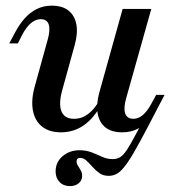

<svg xmlns="http://www.w3.org/2000/svg" viewBox="-20 -447 603 665"><path d="M222.6 197.6Q200 197.6 186.3 183.5Q172.6 169.4 172.6 146.8Q172.6 114.5 196.8 94Q221 73.4 255.6 73.4Q278.2 73.4 297.2 80.6Q316.1 87.9 333.5 96Q350.8 104 370.2 104Q385.5 104 396.4 97.2Q407.3 90.3 419.4 72.2Q431.5 54 449.6 19.8Q467.7 -14.5 496.8 -69.4L533.1 -86.3Q492.7 -8.1 466.1 41.1Q439.5 90.3 421.4 116.5Q403.2 142.7 388.7 152.4Q374.2 162.1 356.5 162.1Q337.9 162.1 324.6 152.8Q311.3 143.5 300.4 131Q289.5 118.5 279.4 109.3Q269.4 100 258.1 100Q245.2 100 245.2 112.1Q245.2 119.4 250 127Q254.8 134.7 259.7 143.1Q264.5 151.6 264.5 162.1Q264.5 177.4 252.8 187.5Q241.1 197.6 222.6 197.6ZM191.1 11.3Q150.8 11.3 125.8 -8.5Q100.8 -28.2 94 -64.5Q87.1 -100.8 100.8 -149.2L145.2 -309.7Q154.8 -343.5 148.8 -362.1Q142.7 -380.6 121 -380.6Q103.2 -380.6 87.1 -366.9Q71 -353.2 56.5 -325.8L41.9 -296.8H12.1L30.6 -331.5Q46 -361.3 64.9 -382.7Q83.9 -404 107.3 -415.7Q130.6 -427.4 158.9 -427.4Q196.8 -427.4 218.1 -409.7Q239.5 -391.9 244.8 -360.9Q250 -329.8 237.9 -287.9L196 -136.3Q182.3 -87.9 192.7 -61.7Q203.2 -35.5 236.3 -35.5Q262.9 -35.5 285.1 -52Q307.3 -68.5 325 -100.8L329.8 -83.1Q304 -36.3 269.4 -12.5Q234.7 11.3 191.1 11.3ZM403.2 11.3Q366.1 11.3 344.8 -6Q323.4 -23.4 318.1 -54.8Q312.9 -86.3 324.2 -127.4L404.8 -416.1H504L416.9 -106.5Q407.3 -72.6 413.7 -54Q420.2 -35.5 441.9 -35.5Q459.7 -35.5 475.4 -49.2Q491.1 -62.9 505.6 -90.3L521 -118.5H550L532.3 -84.7Q516.9 -54.8 498 -33.5Q479 -12.1 456 -0.4Q433.1 11.3 403.2 11.3Z"/></svg>

Font: Playfair 5pt SemiExpanded Light SemiBold
Style: Italic
Weight: 600
Italic angle: -15.6°
Version: Version 2.001;gftools[0.9.30]